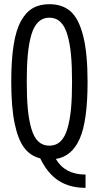

<svg xmlns="http://www.w3.org/2000/svg" viewBox="-20 -758 476 925"><path d="M392.1 147Q316.4 147 262.9 112.8Q209.5 78.6 173.8 4.9Q127 -6.3 96.9 -45.7Q66.9 -85 50.5 -163.8Q34.2 -242.7 34.2 -363.8Q34.2 -468.3 45.7 -541Q57.1 -613.8 81.1 -656.7Q105 -699.7 138.2 -718.8Q171.4 -737.8 217.8 -737.8Q280.3 -737.8 319.8 -703.4Q359.4 -668.9 380.6 -585.4Q401.9 -502 401.9 -363.8Q401.9 -176.8 364.5 -90.6Q327.1 -4.4 249 7.8Q293 83 392.1 83ZM108.9 -363.8Q108.9 -287.6 114 -233.6Q119.1 -179.7 131.1 -138.2Q143.1 -96.7 164.6 -76.4Q186 -56.2 217.8 -56.2Q250 -56.2 271.7 -77.1Q293.5 -98.1 305.4 -140.4Q317.4 -182.6 322.3 -235.8Q327.1 -289.1 327.1 -363.8Q327.1 -439.9 322 -494.4Q316.9 -548.8 304.7 -590.3Q292.5 -631.8 271 -652.3Q249.5 -672.9 217.8 -672.9Q186 -672.9 164.3 -651.9Q142.6 -630.9 130.6 -588.9Q118.7 -546.9 113.8 -492.9Q108.9 -439 108.9 -363.8Z"/></svg>

Font: Lumene Sans Condensed
Style: Regular
Weight: 400
Width: 3
Designer: Deni Anggara
Version: Version 1.003;Glyphs 3.1.2 (3151)